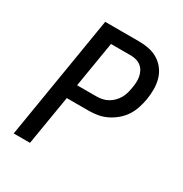

<svg xmlns="http://www.w3.org/2000/svg" viewBox="-171 -863 942 991"><g transform="rotate(30 300.0 -367.5)"><path d="M50 0 171 -735H372Q403 -735 432.5 -729Q462 -723 486.5 -708Q511 -693 528.5 -669.5Q546 -646 554 -617.5Q562 -589 562 -558Q562 -527 557 -496Q552 -469 543.5 -442.5Q535 -416 519.5 -392Q504 -368 481 -348.5Q458 -329 432 -316.5Q406 -304 379 -299.5Q352 -295 325 -295H196L147 0ZM209 -379H324Q341 -379 358 -382.5Q375 -386 390.5 -394.5Q406 -403 419 -416Q432 -429 441 -444.5Q450 -460 454.5 -476.5Q459 -493 462 -510Q465 -527 466 -544Q467 -561 464 -577Q461 -593 453.5 -607.5Q446 -622 433.5 -632Q421 -642 405 -646.5Q389 -651 372 -651H254Z"/></g></svg>

Font: Iosevka Medium Extended
Style: Italic
Weight: 500
Width: 7
Italic angle: -9°
Monospace: yes
Designer: Belleve Invis
Foundry: Belleve Invis
Version: Version 32.5.0; ttfautohint (v1.8.4)